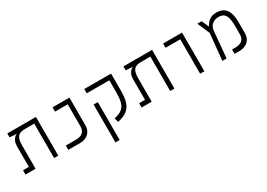

<svg xmlns="http://www.w3.org/2000/svg" viewBox="5 -1441 3506 2517"><g transform="rotate(-30 1758.0 -182.5)"><path d="M510.7 0H447.3V-521H289.6Q217.8 -516.6 192.4 -476.3Q167 -436 167 -359.4V0H14.2V-64.9H103V-368.7Q103 -433.1 125.2 -468.5Q147.5 -503.9 177.2 -517.6V-521H151.9L77.1 -526.9V-585.9H510.7Z M662.1 0V-64.9H825.2Q854.5 -64.9 884.3 -75.7Q914.1 -86.4 934.1 -113.5Q954.1 -140.6 954.1 -190.4V-521H762.2V-585.9H1017.6V-174.3Q1017.6 -111.3 991.9 -73Q966.3 -34.7 926.8 -17.3Q887.2 0 844.7 0Z M1584 -585.9H1647.5V-318.4Q1647.5 -222.2 1626.5 -155.8Q1605.5 -89.4 1553.7 -49.3Q1502 -9.3 1410.2 9.3L1395.5 -54.2Q1475.1 -70.3 1515.6 -104.7Q1556.2 -139.2 1570.1 -196Q1584 -252.9 1584 -335.9V-521H1242.2V-585.9ZM1310.1 224.6H1246.6V-348.6H1310.1Z M2268.6 0H2205.1V-521H2047.4Q1975.6 -516.6 1950.2 -476.3Q1924.8 -436 1924.8 -359.4V0H1772V-64.9H1860.8V-368.7Q1860.8 -433.1 1883.1 -468.5Q1905.3 -503.9 1935.1 -517.6V-521H1909.7L1835 -526.9V-585.9H2268.6Z M2658.2 0V-521H2435.5V-585.9H2722.2V0Z M2994.1 0 3034.2 -399.9 2954.6 -585.9H3018.1L3065.9 -481H3071.3Q3081.5 -504.9 3101.8 -529.8Q3122.1 -554.7 3156.5 -571.8Q3190.9 -588.9 3241.7 -588.9Q3299.8 -588.9 3337.2 -567.9Q3374.5 -546.9 3395.3 -511.7Q3416 -476.6 3424.1 -433.6Q3432.1 -390.6 3432.1 -346.7V-172.9Q3432.1 -110.4 3406.2 -72.3Q3380.4 -34.2 3340.3 -17.1Q3300.3 0 3258.3 0H3179.2V-65.9H3239.3Q3268.6 -65.9 3298.1 -76.7Q3327.6 -87.4 3347.7 -114.7Q3367.7 -142.1 3367.7 -191.4V-324.2Q3367.7 -382.8 3357.2 -428Q3346.7 -473.1 3318.8 -498.8Q3291 -524.4 3237.8 -524.4Q3178.2 -524.4 3139.2 -491.2Q3100.1 -458 3094.7 -398.4L3058.6 0Z"/></g></svg>

Font: Cascadia Code NF Light
Style: Regular
Weight: 300
Monospace: yes
Designer: Aaron Bell
Foundry: Saja Typeworks
Version: Version 2404.023; ttfautohint (v1.8.4)